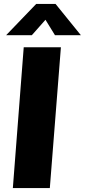

<svg xmlns="http://www.w3.org/2000/svg" viewBox="-20 -951 429 971"><path d="M100 -712H288L232 0H45ZM11 -773 163 -931H261L389 -773H258L210 -851L141 -773Z"/></svg>

Font: Muli Black
Style: Italic
Weight: 900
Italic angle: -4.541°
Designer: Vernon Adams
Foundry: Vernon Adams
Version: Version 2.001